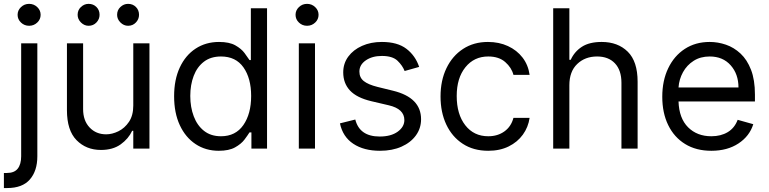

<svg xmlns="http://www.w3.org/2000/svg" viewBox="-33 -770 3983 995"><path d="M117.9 -636.4Q93.4 -636.4 75.8 -653.1Q58.2 -669.7 58.2 -693.2Q58.2 -716.6 75.8 -733.3Q93.4 -750 117.9 -750Q142.4 -750 160 -733.3Q177.6 -716.6 177.6 -693.2Q177.6 -669.7 160 -653.1Q142.4 -636.4 117.9 -636.4ZM4.3 204.5H-12.8V126.4H2.8Q41.2 126.4 58.9 103.9Q76.7 81.3 76.7 39.8V-545.5H160.5V39.8Q160.5 115.4 121.8 160Q83.1 204.5 4.3 204.5Z M426.1 -636.4Q403.8 -636.4 386.5 -653.6Q369.3 -670.8 369.3 -693.2Q369.3 -717.7 386.5 -733.8Q403.8 -750 426.1 -750Q450.6 -750 466.8 -733.8Q483 -717.7 483 -693.2Q483 -670.8 466.8 -653.6Q450.6 -636.4 426.1 -636.4ZM630.7 -636.4Q608.3 -636.4 591.1 -653.6Q573.9 -670.8 573.9 -693.2Q573.9 -717.7 591.1 -733.8Q608.3 -750 630.7 -750Q655.2 -750 671.3 -733.8Q687.5 -717.7 687.5 -693.2Q687.5 -670.8 671.3 -653.6Q655.2 -636.4 630.7 -636.4ZM490.1 7.1Q413.4 7.1 363.6 -43.7Q313.9 -94.5 313.9 -198.9V-545.5H397.7V-204.5Q397.7 -144.9 431.3 -109.4Q464.8 -73.9 517 -73.9Q548.3 -73.9 580.8 -89.8Q613.3 -105.8 635.5 -138.8Q657.7 -171.9 657.7 -223V-545.5H741.5V0H657.7V-92.3H652Q632.8 -50.8 592.3 -21.8Q551.8 7.1 490.1 7.1Z M1100.9 11.4Q1032.7 11.4 980.5 -23.3Q928.3 -57.9 898.8 -121.3Q869.3 -184.7 869.3 -271.3Q869.3 -357.2 898.8 -420.5Q928.3 -483.7 980.8 -518.1Q1033.4 -552.6 1102.3 -552.6Q1155.5 -552.6 1186.6 -535Q1217.7 -517.4 1234.2 -495.2Q1250.7 -473 1259.9 -458.8H1267V-727.3H1350.9V0H1269.9V-83.8H1259.9Q1250.7 -68.9 1233.7 -46.3Q1216.6 -23.8 1185 -6.2Q1153.4 11.4 1100.9 11.4ZM1112.2 -63.9Q1187.9 -63.9 1228.2 -122Q1268.5 -180 1268.5 -272.7Q1268.5 -364.3 1228.7 -420.8Q1188.9 -477.3 1112.2 -477.3Q1058.9 -477.3 1023.6 -450.1Q988.3 -422.9 970.7 -376.6Q953.1 -330.3 953.1 -272.7Q953.1 -214.5 971.1 -167.1Q989 -119.7 1024.3 -91.8Q1059.7 -63.9 1112.2 -63.9Z M1558.2 -636.4Q1533.7 -636.4 1516.2 -653.1Q1498.6 -669.7 1498.6 -693.2Q1498.6 -716.6 1516.2 -733.3Q1533.7 -750 1558.2 -750Q1582.7 -750 1600.3 -733.3Q1617.9 -716.6 1617.9 -693.2Q1617.9 -669.7 1600.3 -653.1Q1582.7 -636.4 1558.2 -636.4ZM1599.4 0H1515.6V-545.5H1599.4Z M1936.1 11.4Q1852.6 11.4 1797.9 -24.9Q1743.3 -61.1 1728.7 -130.7L1808.2 -150.6Q1830.6 -62.5 1934.7 -62.5Q1993.3 -62.5 2027.9 -87.5Q2062.5 -112.6 2062.5 -147.7Q2062.5 -205.6 1981.5 -224.4L1890.6 -245.7Q1815.7 -263.5 1780.7 -301Q1745.7 -338.4 1745.7 -394.9Q1745.7 -441.1 1771.8 -476.6Q1797.9 -512.1 1843.2 -532.3Q1888.5 -552.6 1946 -552.6Q2027 -552.6 2073.3 -517Q2119.7 -481.5 2139.2 -423.3L2063.9 -402Q2052.9 -430.4 2027 -455.3Q2001.1 -480.1 1946 -480.1Q1896 -480.1 1862.7 -457.2Q1829.5 -434.3 1829.5 -399.1Q1829.5 -367.9 1852.3 -349.8Q1875 -331.7 1923.3 -319.6L2004.3 -299.7Q2149.1 -264.2 2149.1 -152Q2149.1 -105.1 2122.3 -68.2Q2095.5 -31.2 2047.6 -9.9Q1999.6 11.4 1936.1 11.4Z M2497.2 11.4Q2420.5 11.4 2365.1 -24.9Q2309.7 -61.1 2279.8 -124.6Q2250 -188.2 2250 -269.9Q2250 -353 2280.7 -416.7Q2311.4 -480.5 2366.7 -516.5Q2421.9 -552.6 2495.7 -552.6Q2553.3 -552.6 2599.4 -531.2Q2645.6 -509.9 2675.1 -471.6Q2704.5 -433.2 2711.6 -382.1H2627.8Q2618.3 -419.4 2585.4 -448.3Q2552.6 -477.3 2497.2 -477.3Q2423.7 -477.3 2378.7 -421.3Q2333.8 -365.4 2333.8 -272.7Q2333.8 -177.9 2378.2 -120.9Q2422.6 -63.9 2497.2 -63.9Q2546.2 -63.9 2581.1 -89.1Q2616.1 -114.3 2627.8 -159.1H2711.6Q2704.5 -110.8 2676.7 -72.3Q2648.8 -33.7 2603.2 -11.2Q2557.5 11.4 2497.2 11.4Z M3271.3 0H3187.5V-340.9Q3187.5 -405.9 3153.9 -441.6Q3120.4 -477.3 3061.1 -477.3Q2998.9 -477.3 2958.3 -438.4Q2917.6 -399.5 2917.6 -328.1V0H2833.8V-727.3H2917.6V-460.2H2924.7Q2943.9 -502.5 2982.4 -527.5Q3021 -552.6 3085.2 -552.6Q3169 -552.6 3220.2 -502.1Q3271.3 -451.7 3271.3 -346.6Z M3653.4 11.4Q3574.6 11.4 3517.6 -23.6Q3460.6 -58.6 3429.9 -121.6Q3399.1 -184.7 3399.1 -268.5Q3399.1 -352.3 3429.9 -416.4Q3460.6 -480.5 3515.8 -516.5Q3571 -552.6 3644.9 -552.6Q3687.5 -552.6 3729 -538.4Q3770.6 -524.1 3804.7 -492.4Q3838.8 -460.6 3859 -408.4Q3879.3 -356.2 3879.3 -279.8V-244.3H3483.3Q3486.2 -157 3532.8 -110.4Q3579.5 -63.9 3653.4 -63.9Q3702.8 -63.9 3738.3 -85.2Q3773.8 -106.5 3789.8 -149.1L3870.7 -126.4Q3851.6 -64.6 3794 -26.6Q3736.5 11.4 3653.4 11.4ZM3794 -316.8Q3794 -386 3753.6 -431.6Q3713.1 -477.3 3644.9 -477.3Q3596.9 -477.3 3561.8 -454.9Q3526.6 -432.5 3506.4 -395.8Q3486.2 -359 3483.3 -316.8Z"/></svg>

Font: Linik Sans
Style: Regular
Weight: 400
Designer: Rasmus Andersson (font), Marc Monis (original base), Kil Hyung-jin (Pretendard portions), Cristiano Sobral (main changes
Foundry: rsms
Version: Version 3.018;May 31, 2022;FontCreator 14.0.0.2814 64-bit; t